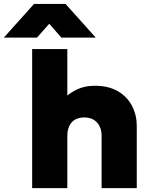

<svg xmlns="http://www.w3.org/2000/svg" viewBox="-101 -974 788 994"><path d="M65.5 0V-720H247.5V-396.5L209 -442Q242 -481.5 287.5 -505.8Q333 -530 388.5 -530Q462 -530 510.2 -501.2Q558.5 -472.5 582.8 -425.2Q607 -378 607 -323V0H425V-272Q425 -313.5 401.5 -339.5Q378 -365.5 336 -366Q307 -366 287.2 -354.5Q267.5 -343 257.5 -321Q247.5 -299 247.5 -269.5V0ZM-81 -779.5 75 -953.5H238.5L394.5 -779.5H216.5L154 -851L90.5 -779.5Z"/></svg>

Font: Geologica ExtraBold
Style: Regular
Weight: 800
Designer: Sindre Bremnes, Frode Helland
Foundry: Monokrom Skriftforlag AS
Version: Version 1.010;gftools[0.9.28]